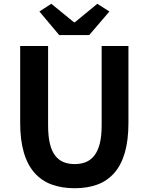

<svg xmlns="http://www.w3.org/2000/svg" viewBox="-20 -984 788 1018"><path d="M376 14Q308 14 254.5 -5.5Q201 -25 163.5 -67Q126 -109 106.5 -175Q87 -241 87 -333V-740H235V-320Q235 -262 244.5 -222.5Q254 -183 272.5 -159Q291 -135 317 -124.5Q343 -114 376 -114Q409 -114 435 -124.5Q461 -135 480 -159Q499 -183 509 -222.5Q519 -262 519 -320V-740H661V-333Q661 -241 642 -175Q623 -109 586 -67Q549 -25 496.5 -5.5Q444 14 376 14ZM189 -923 252 -964 372 -866H377L496 -964L560 -923L453 -798H294Z"/></svg>

Font: Kinto Sans
Style: Bold
Weight: 700
Designer: Authors: Ryoko NISHIZUKA  (kana & ideographs); Paul D. Hunt (Latin, Greek & Cyrillic); Wenlong ZHANG  (bopomofo); Sandol
Foundry: Adobe Systems Incorporated, ookami Inc.
Version: Version 0.001